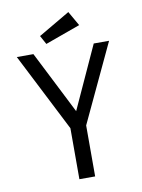

<svg xmlns="http://www.w3.org/2000/svg" viewBox="-88 -852 676 912"><g transform="rotate(-10 250.0 -395.5)"><path d="M177 -660 346 -721 306 -791 154 -702ZM220 0H296V-246L473 -623H399L261 -321L108 -623H28L220 -246Z"/></g></svg>

Font: Inconsolata
Style: Regular
Weight: 400
Monospace: yes
Designer: Raph Levien, Cyreal, Brenton Simpson
Foundry: Raph Levien, Cyreal, Google
Version: Version 3.100